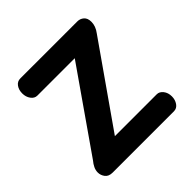

<svg xmlns="http://www.w3.org/2000/svg" viewBox="-134 -582 690 690"><g transform="rotate(-45 211.0 -237.0)"><path d="M59 0Q39 0 30 -12Q21 -24 21 -38Q21 -50 26.5 -61Q32 -72 39 -80L253 -387H63Q49 -387 39.5 -400Q30 -413 30 -431Q30 -449 39 -461.5Q48 -474 63 -474H353Q367 -474 377.5 -465Q388 -456 388 -437Q388 -415 372 -394L157 -87H370Q383 -87 393 -74.5Q403 -62 403 -43Q403 -26 394 -13Q385 0 370 0Z"/></g></svg>

Font: Dosis ExtraLight SemiBold
Style: Regular
Weight: 600
Version: Version 3.001; ttfautohint (v1.8.2)